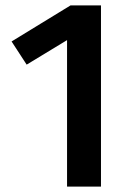

<svg xmlns="http://www.w3.org/2000/svg" viewBox="-20 -693 490 713"><path d="M355 -673V0H229V-544L79 -453L23 -539L242 -673Z"/></svg>

Font: FiraGO Medium
Style: Regular
Weight: 500
Designer: bBox Type
Foundry: bBox Type GmbH
Version: Version 1.001;PS 001.001;hotconv 1.0.88;makeotf.lib2.5.64775